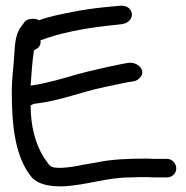

<svg xmlns="http://www.w3.org/2000/svg" viewBox="-20 -692 663 684"><path d="M94 -59C117 -35 155 -28 201 -28H202C297 -33 356 -60 447 -60H448C466 -61 485 -61 503 -61C519 -60 535 -60 551 -60H575C592 -60 608 -73 608 -92C608 -109 594 -126 575 -126H551C535 -126 519 -126 504 -127H503C443 -127 376 -125 323 -113L276 -105C247 -99 230 -96 198 -94C163 -94 159 -98 149 -113C115 -157 94 -218 90 -289L89 -317C90 -317 95 -319 100 -322C104 -323 110 -323 115 -324C171 -331 233 -350 284 -365C324 -377 392 -390 434 -399L454 -402C470 -404 477 -414 480 -417C501 -441 471 -473 436 -468L414 -464C368 -455 302 -440 254 -427C199 -411 146 -395 89 -387C92 -431 95 -472 101 -513C115 -519 128 -530 124 -548L126 -549C190 -573 271 -590 361 -600L415 -606C468 -615 458 -680 402 -671L349 -666C311 -662 277 -657 246 -651C204 -643 158 -634 119 -620C103 -628 80 -627 68 -615V-614L57 -600C36 -574 33 -536 31 -500C29 -457 22 -415 22 -365C22 -243 34 -131 94 -59Z"/></svg>

Font: Stray Cat
Style: ExBdExt
Weight: 800
Version: Version 1.0